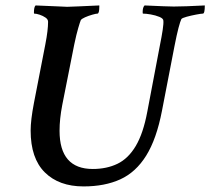

<svg xmlns="http://www.w3.org/2000/svg" viewBox="-20 -666 754 688"><path d="M279.3 2Q191.4 2 140.6 -48.3Q89.8 -98.6 89.8 -198.2Q89.8 -235.4 101.6 -296.9L142.6 -507.8Q147.5 -533.2 149.9 -553.2Q152.3 -573.2 152.3 -587.9Q152.3 -596.7 143.1 -603Q133.8 -609.4 122.1 -613.3Q110.4 -617.2 102.5 -617.2Q101.6 -617.2 101.6 -621.1Q101.6 -640.6 107.4 -646.5Q159.2 -644.5 187.5 -643.1Q215.8 -641.6 220.7 -641.6Q231.4 -641.6 260.7 -643.1Q290 -644.5 335.9 -646.5V-642.6Q335.9 -617.2 329.1 -617.2Q324.2 -617.2 310.5 -613.3Q296.9 -609.4 284.7 -604Q272.5 -598.6 269.5 -593.8Q266.6 -586.9 260.3 -565.4Q253.9 -543.9 246.1 -506.8L203.1 -290Q198.2 -264.6 195.8 -241.7Q193.4 -218.8 193.4 -197.3Q193.4 -60.5 312.5 -60.5Q362.3 -60.5 400.9 -79.1Q439.5 -97.7 466.3 -142.6Q493.2 -187.5 507.8 -265.6L552.7 -502Q559.6 -536.1 563 -559.1Q566.4 -582 565.4 -591.8Q565.4 -599.6 551.3 -605.5Q537.1 -611.3 520 -614.3Q502.9 -617.2 492.2 -617.2Q491.2 -617.2 491.2 -623Q491.2 -639.6 498 -646.5Q539.1 -644.5 565.4 -643.6Q591.8 -642.6 602.5 -642.6Q621.1 -642.6 648.9 -643.6Q676.8 -644.5 713.9 -646.5Q713.9 -617.2 707 -617.2Q701.2 -617.2 683.1 -613.8Q665 -610.4 648.9 -606Q632.8 -601.6 629.9 -597.7Q626 -589.8 619.6 -565.9Q613.3 -542 605.5 -502L560.5 -269.5Q541 -168 503.9 -108.4Q466.8 -48.8 411.1 -23.4Q355.5 2 279.3 2Z"/></svg>

Font: Crimson Text SemiBold
Style: Italic
Weight: 600
Italic angle: -11°
Designer: Sebastian Kosch
Foundry: Sebastian Kosch
Version: Version 1.100; ttfautohint (v1.8.4)